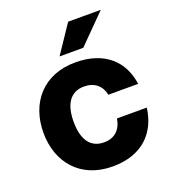

<svg xmlns="http://www.w3.org/2000/svg" viewBox="-136 -832 838 944"><g transform="rotate(-20 283.0 -360.0)"><path d="M293 12C448 12 532 -77 548 -203H392C383 -147 349 -114 293 -114C219 -114 186 -171 186 -260C186 -349 219 -406 293 -406C346 -406 382 -377 392 -327H548C532 -448 447 -532 293 -532C124 -532 28 -415 28 -260C28 -105 124 12 293 12ZM231 -586H355L500 -732H329Z"/></g></svg>

Font: Aspekta 750
Style: Regular
Weight: 750
Designer: Ivo Dolenc
Version: Version 2.000